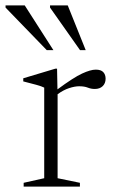

<svg xmlns="http://www.w3.org/2000/svg" viewBox="-62 -690 422 710"><path d="M292 -432.5Q311.5 -432.5 320 -423.2Q328.5 -414 328.5 -399Q328.5 -382 317.8 -371.5Q307 -361 288.5 -361Q275 -361 262.5 -366Q250 -371 230.5 -371Q214.5 -371 193.2 -364Q172 -357 151 -341.5V-31L233.5 -14V0H25.5V-14L101.5 -31V-366Q92 -371 71.8 -376.5Q51.5 -382 24 -389V-400.5L142.5 -436H149L150.5 -359.5Q210 -403.5 241.5 -418Q273 -432.5 292 -432.5ZM135.5 -504.5H111L-41.5 -662V-670H29.5ZM255 -504.5H234L123 -662V-670H188.5Z"/></svg>

Font: Newsreader Text Light
Style: Regular
Weight: 300
Designer: Hugues Gentile
Foundry: Production Type
Version: Version 1.002